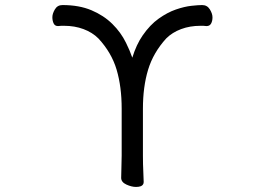

<svg xmlns="http://www.w3.org/2000/svg" viewBox="-20 -730 1040 759"><path d="M461 -115V-300Q461 -387 441 -454.5Q421 -522 369 -578Q345 -602 310 -615Q275 -628 234 -628H222L210 -627H209Q197 -627 192 -637.5Q187 -648 187 -662Q187 -676 197 -693Q207 -710 227 -710Q293 -710 341.5 -689.5Q390 -669 424 -635.5Q458 -602 478 -561Q493 -531 503 -502Q519 -554 544 -590Q573 -632 607.5 -656.5Q642 -681 675.5 -692.5Q709 -704 736.5 -707Q764 -710 779 -710Q799 -710 809.5 -693Q820 -676 820 -661.5Q820 -647 814.5 -637Q809 -627 797 -627H795Q789 -628 784 -628H772Q731 -628 696 -615Q661 -602 637 -578Q586 -522 565.5 -454.5Q545 -387 545 -300V-114Q545 -81 546.5 -51.5Q548 -22 548 -10.5Q548 1 537 6Q529 9 518 9Q500 9 479.5 -0.5Q459 -10 459 -27Q459 -35 460 -69Q461 -103 461 -115Z"/></svg>

Font: Moon Stars Kai HW
Style: Bold
Weight: 700
Designer: GuiWonder
Version: Version 1.101